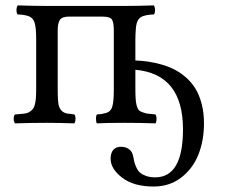

<svg xmlns="http://www.w3.org/2000/svg" viewBox="-20 -451 827 705"><path d="M112.8 -307.1Q112.8 -350.6 106.9 -368.4Q101.1 -386.2 84 -392.1Q70.8 -396 60.1 -397Q58.1 -397 53 -397.5Q47.9 -397.9 44.9 -397.9Q39.1 -403.8 41 -420.9Q43 -429.2 44.9 -431.2Q104.5 -429.2 152.8 -429.2H347.2H437Q485.4 -429.2 544.9 -431.2Q546.9 -429.2 548.8 -420.9Q550.8 -403.8 544.9 -397.9Q542.5 -397.9 537.1 -397.5Q531.7 -397 529.8 -397Q519 -396 505.9 -392.1Q493.7 -387.7 487.3 -377.9Q481 -368.2 479 -348.1Q477.1 -325.7 477.1 -307.1V-229Q502 -228 524.9 -224.6Q547.9 -221.2 573.7 -213.9Q599.6 -206.5 621.3 -195.3Q643.1 -184.1 663.3 -166.3Q683.6 -148.4 697.8 -125.2Q711.9 -102.1 720.5 -69.6Q729 -37.1 729 2Q729 65.4 708.3 117.2Q687.5 168.9 644.8 201.4Q602.1 233.9 543.9 233.9Q470.7 233.9 428.5 201.4Q386.2 168.9 386.2 131.8Q386.2 110.4 396.2 99.1Q406.2 87.9 423.8 87.9Q442.4 87.9 454.3 97.2Q466.3 106.4 469.2 124Q471.7 137.2 473.6 145Q475.6 152.8 481.2 164.8Q486.8 176.8 494.6 183.3Q502.4 189.9 516.6 195.1Q530.8 200.2 549.8 200.2Q651.9 200.2 651.9 23.9Q651.9 -179.2 477.1 -194.8V-122.1Q477.1 -84.5 481 -66.9Q484.9 -50.3 491.9 -44.7Q499 -39.1 518.1 -34.2Q544.9 -31.2 550.8 -30.8Q556.2 -23.4 554.2 -7.8Q554.2 -1.5 550.8 2Q495.1 0 438 0Q370.1 0 335.9 2Q333 -1 333 -7.8Q331.1 -23.9 335.9 -30.8Q338.9 -30.8 344.2 -31.5Q349.6 -32.2 352.1 -32.2Q359.4 -33.7 365.2 -35.2Q388.2 -39.6 393.1 -63Q397.9 -79.6 397.9 -122.1V-338.9Q397.9 -368.7 390.9 -379.4Q383.8 -390.1 355 -390.1H233.9Q208.5 -390.1 200.2 -378.4Q191.9 -366.7 191.9 -338.9V-122.1Q191.9 -80.6 195.8 -63Q205.1 -33.2 236.8 -33.2Q239.7 -32.7 245.1 -32Q250.5 -31.2 252.9 -30.8Q258.8 -24.9 256.8 -7.8Q254.9 0 252.9 2Q193.4 0 152.8 0Q94.7 0 35.2 2Q32.7 -0.5 30.8 -7.8Q28.8 -24.4 35.2 -30.8Q38.6 -30.8 44.4 -31.5Q50.3 -32.2 53.2 -32.2Q68.4 -33.2 77.4 -35.4Q86.4 -37.6 95.5 -45.4Q104.5 -53.2 107.9 -66.9Q112.8 -83.5 112.8 -122.1Z"/></svg>

Font: Common Serif
Style: Regular
Weight: 400
Designer: Philipp H. Poll, Khaled Hosny
Foundry: Stefan Peev, Context Ltd.
Version: Version 1.026